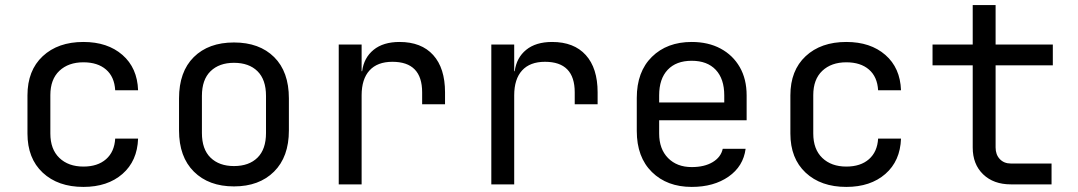

<svg xmlns="http://www.w3.org/2000/svg" viewBox="-20 -725 4240 755"><path d="M308 10Q208 10 148 -46Q88 -102 88 -200V-350Q88 -448 148 -504Q208 -560 308 -560Q403 -560 461.5 -509Q520 -458 523 -370H433Q430 -423 397 -451.5Q364 -480 308 -480Q249 -480 213.5 -446.5Q178 -413 178 -351V-200Q178 -138 213.5 -104Q249 -70 308 -70Q364 -70 397 -99Q430 -128 433 -180H523Q520 -92 461.5 -41Q403 10 308 10Z M900 8Q801 8 742.5 -50Q684 -108 684 -212V-338Q684 -443 742 -500.5Q800 -558 900 -558Q1000 -558 1058 -500.5Q1116 -443 1116 -338V-212Q1116 -108 1057.5 -50Q999 8 900 8ZM900 -72Q959 -72 992.5 -105Q1026 -138 1026 -202V-348Q1026 -412 992.5 -445Q959 -478 900 -478Q842 -478 808 -445Q774 -412 774 -348V-202Q774 -138 808 -105Q842 -72 900 -72Z M1312 0V-550H1402V-445H1404Q1411 -498 1449 -529Q1487 -560 1551 -560Q1637 -560 1683.5 -508.5Q1730 -457 1730 -362V-315H1640V-362Q1640 -482 1523 -482Q1464 -482 1433 -448Q1402 -414 1402 -350V0Z M1912 0V-550H2002V-445H2004Q2011 -498 2049 -529Q2087 -560 2151 -560Q2237 -560 2283.5 -508.5Q2330 -457 2330 -362V-315H2240V-362Q2240 -482 2123 -482Q2064 -482 2033 -448Q2002 -414 2002 -350V0Z M2700 10Q2603 10 2543.5 -48.5Q2484 -107 2484 -210V-340Q2484 -443 2543.5 -501.5Q2603 -560 2700 -560Q2765 -560 2813.5 -534Q2862 -508 2889 -461Q2916 -414 2916 -350V-252H2572V-200Q2572 -139 2607 -103.5Q2642 -68 2700 -68Q2750 -68 2782.5 -87.5Q2815 -107 2822 -140H2912Q2903 -71 2845 -30.5Q2787 10 2700 10ZM2572 -322H2828V-350Q2828 -415 2794.5 -450.5Q2761 -486 2700 -486Q2639 -486 2605.5 -450.5Q2572 -415 2572 -350Z M3308 10Q3208 10 3148 -46Q3088 -102 3088 -200V-350Q3088 -448 3148 -504Q3208 -560 3308 -560Q3403 -560 3461.5 -509Q3520 -458 3523 -370H3433Q3430 -423 3397 -451.5Q3364 -480 3308 -480Q3249 -480 3213.5 -446.5Q3178 -413 3178 -351V-200Q3178 -138 3213.5 -104Q3249 -70 3308 -70Q3364 -70 3397 -99Q3430 -128 3433 -180H3523Q3520 -92 3461.5 -41Q3403 10 3308 10Z M3955 0Q3887 0 3846 -39.5Q3805 -79 3805 -145V-468H3647V-550H3805V-705H3895V-550H4120V-468H3895V-145Q3895 -117 3911.5 -99.5Q3928 -82 3955 -82H4115V0Z"/></svg>

Font: JetBrainsMonoNL NF
Style: Regular
Weight: 400
Designer: Philipp Nurullin, Konstantin Bulenkov
Foundry: JetBrains
Version: Version 2.304; ttfautohint (v1.8.4.7-5d5b);Nerd Fonts 3.2.1